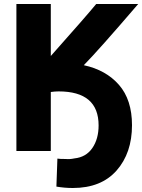

<svg xmlns="http://www.w3.org/2000/svg" viewBox="-20 -734 711 960"><path d="M399 -408Q510 -384 575 -309.5Q640 -235 640 -108Q640 31 563 118.5Q486 206 344 206Q303 206 262 199L267 59Q277 61 309 61Q329 63 352 58Q410 52 441.5 6.5Q473 -39 473 -107Q473 -277 273 -277Q255 -277 234 -274V21H62V-714H234V-454Q411 -653 461 -714H671Q472 -482 399 -408Z"/></svg>

Font: Repo
Style: ExtraBold
Weight: 800
Designer: Stefan Peev
Foundry: Context Ltd
Version: Version 001.000